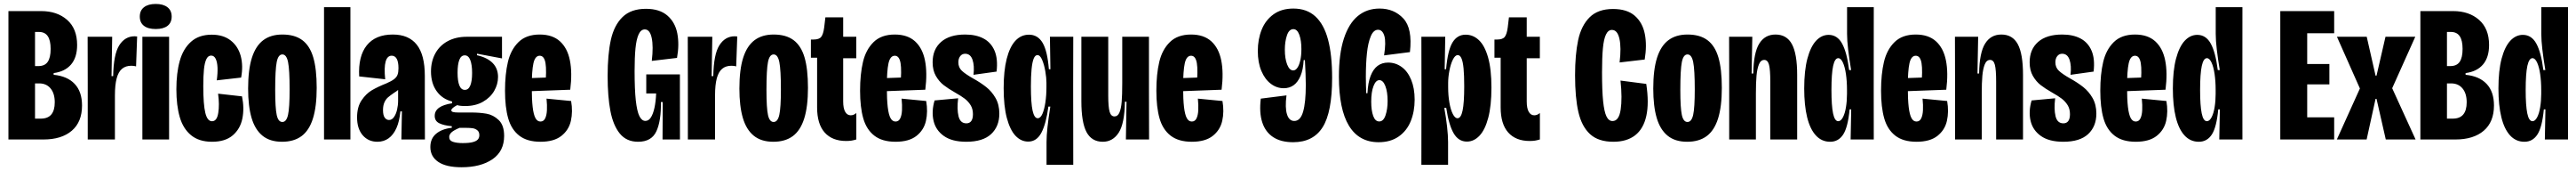

<svg xmlns="http://www.w3.org/2000/svg" viewBox="-20 -717 13277 879"><path d="M23.5 -660H192.3Q274.3 -660 325.9 -614.9Q377.5 -569.8 377.5 -485.8Q377.5 -421.8 346.2 -385.4Q315 -349 256.5 -341.3V-332.5Q326.8 -325.8 364.8 -285.8Q402.8 -245.7 402.8 -174.8Q402.8 -90 350 -45Q297.2 0 204 0H23.5ZM262.2 -191.3Q262.2 -236.5 240.7 -262.4Q219.2 -288.3 181.8 -288.3H160.5V-107.2H190.3Q226.5 -107.2 244.3 -128.3Q262.2 -149.5 262.2 -191.3ZM241 -465.5Q241 -509.2 226.2 -531Q211.3 -552.8 180.5 -552.8H160.5V-377.3H177.7Q211 -377.3 226 -399.2Q241 -421 241 -465.5Z M432.2 -287.5 431.7 -528H558.2L554.8 -325.7H563.2Q565.3 -438.5 594.8 -484.5Q624.3 -530.5 673.7 -530.5Q682.2 -530.5 686.8 -529.5L681.3 -375.7Q672 -379 656.7 -379Q627.8 -379 609.1 -363.5Q590.3 -348 581.3 -314.3Q572.3 -280.7 572.3 -226.5V0H432.2Z M713.8 -528H851.5V0H713.8ZM700.5 -631.9Q700.5 -663 722.1 -679.8Q743.8 -696.7 782.6 -696.7Q821.3 -696.7 843.1 -679.8Q864.8 -663 864.8 -631.8Q864.8 -600.7 843.5 -584.2Q822.2 -567.8 782.5 -567.8Q743.2 -567.8 721.8 -584.3Q700.5 -600.8 700.5 -631.9Z M889 -258Q889 -341.7 906.4 -403.8Q923.8 -466 964.4 -502.3Q1005 -538.7 1071.3 -538.7Q1131.3 -538.7 1169.2 -508.8Q1207.2 -479 1220.7 -429.1Q1234.2 -379.2 1222.8 -318.2L1097.2 -304Q1102.3 -341 1101.1 -369.7Q1099.8 -398.3 1091.6 -414.8Q1083.3 -431.3 1068 -431.3Q1052.3 -431.3 1043.4 -412.7Q1034.5 -394 1031.1 -359.9Q1027.7 -325.8 1027.7 -274.2Q1027.7 -179.8 1038.2 -136.8Q1048.7 -93.8 1072.7 -93.8Q1098.2 -93.8 1104.9 -136.5Q1111.7 -179.2 1104 -235.5L1227.3 -221.7Q1239.8 -161.3 1229.2 -108Q1218.5 -54.7 1179.8 -21.5Q1141.2 11.7 1072.8 11.7Q1005.7 11.7 964.8 -21.9Q923.8 -55.5 906.4 -115.2Q889 -175 889 -258Z M1258.8 -261.8Q1258.8 -358.5 1278.2 -419.8Q1297.7 -481 1336.6 -510.2Q1375.5 -539.5 1435.2 -539.5Q1499 -539.5 1537.8 -510.8Q1576.7 -482 1594.4 -422.4Q1612.2 -362.8 1612.2 -265.3Q1612.2 -168.8 1592.8 -107.7Q1573.5 -46.5 1534.2 -17.4Q1494.8 11.7 1433.3 11.7Q1371.2 11.7 1332.8 -19.5Q1294.3 -50.7 1276.6 -110.9Q1258.8 -171.2 1258.8 -261.8ZM1472.7 -257.2Q1472.7 -358 1464.7 -397.6Q1456.7 -437.2 1435.3 -437.2Q1413.8 -437.2 1406.1 -397.8Q1398.3 -358.5 1398.3 -255Q1398.3 -161.5 1406.2 -125.8Q1414 -90 1435.2 -90Q1456.3 -90 1464.5 -126.6Q1472.7 -163.2 1472.7 -257.2Z M1650 -680H1786V0H1650Z M1820.3 -113.7Q1820.3 -167 1843.5 -201.3Q1866.7 -235.7 1897.3 -253.5Q1928 -271.3 1970.8 -288.2Q1997.2 -299.5 2010.6 -309.7Q2024 -319.8 2028.8 -332.6Q2033.7 -345.3 2033.7 -366.3Q2033.7 -398.5 2024.8 -414.6Q2015.8 -430.7 1998.8 -430.7Q1976 -430.7 1967.5 -400.3Q1959 -370 1965.3 -309.5L1831.2 -324.2Q1825.7 -428.3 1870.4 -483.9Q1915.2 -539.5 2004.5 -539.5Q2086.5 -539.5 2128 -487.3Q2169.5 -435.2 2169.5 -327V-201.8Q2169.7 -133.5 2169.8 -99.9Q2169.8 -66.3 2170 0H2048.7Q2050.2 -72.7 2051.5 -144.5H2043.5Q2038.8 -93.5 2023.2 -58.6Q2007.5 -23.7 1982.7 -6Q1957.8 11.7 1925.3 11.7Q1878.2 11.7 1849.2 -22Q1820.3 -55.7 1820.3 -113.7ZM2031.8 -199.3V-263L2054.8 -279.5Q2046.2 -266.7 2035.3 -257.3Q2024.5 -248 2008.5 -238.2Q1990 -225.5 1979.3 -216.2Q1968.7 -207 1961.3 -190.9Q1954 -174.8 1954 -151.3Q1954 -124.3 1962.9 -112.2Q1971.8 -100.2 1985.2 -100.2Q1999.8 -100.2 2010.4 -115.1Q2021 -130 2026.4 -152.8Q2031.8 -175.7 2031.8 -199.3Z M2198 38.7Q2198 -4.5 2227.4 -29.3Q2256.8 -54.2 2308.5 -60.2V-68.3Q2266.2 -72.2 2243.3 -83.8Q2220.5 -95.3 2220.5 -121.3Q2220.5 -147.5 2243.1 -163.4Q2265.7 -179.3 2310 -186.2V-195.2Q2258.8 -208.3 2230.1 -248.9Q2201.3 -289.5 2201.3 -349.5Q2201.3 -401.5 2223.4 -442.1Q2245.5 -482.7 2287.3 -505.3Q2329.2 -528 2385.5 -528H2567.3V-416.8L2438.3 -441V-433.2Q2492.3 -420.7 2519.6 -392.6Q2546.8 -364.5 2546.8 -321.5Q2546.8 -283.7 2526.9 -249.5Q2507 -215.3 2468.8 -193.7Q2430.7 -172 2378.2 -172Q2348.8 -172 2336.5 -176.7Q2321.5 -169 2313.8 -162.2Q2306 -155.3 2306 -150.2Q2306 -143.8 2315.1 -141.2Q2324.2 -138.7 2341.8 -138.7H2408.2Q2452 -138.7 2487.2 -132.6Q2522.3 -126.5 2550.3 -99.9Q2578.3 -73.3 2578.3 -18.5Q2578.3 60.5 2518 101.6Q2457.7 142.7 2358.8 142.7Q2279.3 142.7 2238.7 115.1Q2198 87.5 2198 38.7ZM2450.5 -22.2Q2450.5 -39.3 2439.6 -47.8Q2428.7 -56.2 2415 -58Q2401.3 -59.8 2383 -59.8H2348.3Q2318.3 -47.3 2306.8 -36.4Q2295.2 -25.5 2295.2 -12.8Q2295.2 5.7 2314.8 12.1Q2334.3 18.5 2364.7 18.5Q2397.8 18.5 2416.4 13.6Q2435 8.7 2442.8 -0.1Q2450.5 -8.8 2450.5 -22.2ZM2413.2 -341.8Q2413.2 -384.3 2403.8 -408.4Q2394.3 -432.5 2375.3 -432.5Q2356.3 -432.5 2347.3 -409.2Q2338.3 -386 2338.3 -343.2Q2338.3 -300.7 2347.5 -277.8Q2356.7 -255 2375.7 -255Q2394.5 -255 2403.8 -277.3Q2413.2 -299.7 2413.2 -341.8Z M2582.8 -250.8Q2582.8 -335.5 2597.8 -398.8Q2612.8 -462 2652.6 -500.8Q2692.3 -539.5 2761.7 -539.5Q2827.5 -539.5 2866 -504.6Q2904.5 -469.7 2917.2 -406.7Q2930 -343.7 2919 -255.8L2674.3 -246.8V-314.2L2805.3 -318.8L2789.8 -270Q2798 -354.3 2791.5 -392.4Q2785 -430.5 2761.7 -430.5Q2737.8 -430.5 2729.2 -391.4Q2720.7 -352.3 2720.7 -271.3Q2720.7 -206.2 2725.3 -166.8Q2730 -127.5 2739.7 -109.9Q2749.3 -92.3 2765.5 -92.3Q2781.7 -92.3 2789.6 -108.2Q2797.5 -124.2 2798.8 -150.1Q2800.2 -176 2796.8 -210L2923.5 -197.8Q2933 -143.2 2922.3 -95.8Q2911.7 -48.5 2873.3 -18.4Q2835 11.7 2765.7 11.7Q2696.8 11.7 2656.3 -19.7Q2615.8 -51 2599.3 -108.4Q2582.8 -165.8 2582.8 -250.8Z M3111.7 -326.3Q3111.7 -437 3128.3 -512.1Q3145 -587.2 3188.5 -629.4Q3232 -671.7 3309 -671.7Q3379.5 -671.7 3419.6 -637.1Q3459.7 -602.5 3470.8 -545.3Q3481.8 -488.2 3469.3 -419.3L3339.3 -404Q3348.2 -478.8 3338.8 -522.3Q3329.5 -565.8 3303.2 -565.8Q3283 -565.8 3271.3 -540Q3259.7 -514.2 3255.2 -468Q3250.7 -421.8 3250.7 -351.7Q3250.7 -257.7 3256.8 -201.4Q3263 -145.2 3275.3 -120.3Q3287.7 -95.5 3306.2 -95.5Q3323 -95.5 3334.5 -113.1Q3346 -130.7 3353 -162.6Q3360 -194.5 3361.7 -236.5H3310.8V-334.5H3484.2V-228.5L3484.5 0H3394.7L3395.7 -192.2H3386.2Q3388 -97 3363.2 -42.7Q3338.5 11.7 3268.7 11.7Q3209.2 11.7 3174.8 -30.1Q3140.5 -71.8 3126.1 -145.9Q3111.7 -220 3111.7 -326.3Z M3525.2 -287.5 3524.7 -528H3651.2L3647.8 -325.7H3656.2Q3658.3 -438.5 3687.8 -484.5Q3717.3 -530.5 3766.7 -530.5Q3775.2 -530.5 3779.8 -529.5L3774.3 -375.7Q3765 -379 3749.7 -379Q3720.8 -379 3702.1 -363.5Q3683.3 -348 3674.3 -314.3Q3665.3 -280.7 3665.3 -226.5V0H3525.2Z M3790.8 -261.8Q3790.8 -358.5 3810.2 -419.8Q3829.7 -481 3868.6 -510.2Q3907.5 -539.5 3967.2 -539.5Q4031 -539.5 4069.8 -510.8Q4108.7 -482 4126.4 -422.4Q4144.2 -362.8 4144.2 -265.3Q4144.2 -168.8 4124.8 -107.7Q4105.5 -46.5 4066.2 -17.4Q4026.8 11.7 3965.3 11.7Q3903.2 11.7 3864.8 -19.5Q3826.3 -50.7 3808.6 -110.9Q3790.8 -171.2 3790.8 -261.8ZM4004.7 -257.2Q4004.7 -358 3996.7 -397.6Q3988.7 -437.2 3967.3 -437.2Q3945.8 -437.2 3938.1 -397.8Q3930.3 -358.5 3930.3 -255Q3930.3 -161.5 3938.2 -125.8Q3946 -90 3967.2 -90Q3988.3 -90 3996.5 -126.6Q4004.7 -163.2 4004.7 -257.2Z M4191.3 -164.8V-420.2H4159.3V-513.8H4172.7Q4202 -513.8 4212.6 -527.7Q4223.2 -541.5 4227.7 -575.3L4234 -628H4325.7V-528H4393.3V-417.7H4325.7V-195.3Q4325.7 -160.2 4336.1 -142.2Q4346.5 -124.3 4364.5 -124.3Q4372.3 -124.3 4379.4 -127.2Q4386.5 -130.2 4393.5 -136V-0.2Q4381 3.8 4368.5 5.8Q4356 7.7 4341 7.7Q4269.2 7.7 4230.2 -36Q4191.3 -79.7 4191.3 -164.8Z M4412.8 -250.8Q4412.8 -335.5 4427.8 -398.8Q4442.8 -462 4482.6 -500.8Q4522.3 -539.5 4591.7 -539.5Q4657.5 -539.5 4696 -504.6Q4734.5 -469.7 4747.2 -406.7Q4760 -343.7 4749 -255.8L4504.3 -246.8V-314.2L4635.3 -318.8L4619.8 -270Q4628 -354.3 4621.5 -392.4Q4615 -430.5 4591.7 -430.5Q4567.8 -430.5 4559.2 -391.4Q4550.7 -352.3 4550.7 -271.3Q4550.7 -206.2 4555.3 -166.8Q4560 -127.5 4569.7 -109.9Q4579.3 -92.3 4595.5 -92.3Q4611.7 -92.3 4619.6 -108.2Q4627.5 -124.2 4628.8 -150.1Q4630.2 -176 4626.8 -210L4753.5 -197.8Q4763 -143.2 4752.3 -95.8Q4741.7 -48.5 4703.3 -18.4Q4665 11.7 4595.7 11.7Q4526.8 11.7 4486.3 -19.7Q4445.8 -51 4429.3 -108.4Q4412.8 -165.8 4412.8 -250.8Z M4796.8 -200.7 4918.2 -211.8Q4911.3 -156.2 4920.2 -119.6Q4929 -83 4960.7 -83Q4977 -83 4985.8 -94.8Q4994.5 -106.7 4994.5 -130Q4994.5 -157 4982.5 -176.4Q4970.5 -195.8 4952.2 -209.8Q4933.8 -223.8 4901.3 -242Q4866.5 -261.8 4843.3 -279.8Q4820.2 -297.7 4803.4 -326.6Q4786.7 -355.5 4786.7 -396.8Q4786.7 -463.3 4830.2 -501.4Q4873.7 -539.5 4954.5 -539.5Q5010 -539.5 5048.6 -519.3Q5087.2 -499.2 5105.6 -456.9Q5124 -414.7 5116.3 -349L4997.3 -332.5Q5002.8 -379 4992.3 -409.8Q4981.8 -440.7 4954.3 -440.7Q4938.3 -440.7 4928.8 -428.2Q4919.3 -415.8 4919.3 -396.8Q4919.3 -369.8 4937.7 -352.9Q4956 -336 4995.2 -313.8Q5034.3 -292.2 5063.1 -269.4Q5091.8 -246.7 5111.2 -212.8Q5130.5 -179 5130.5 -133Q5130.5 -67.2 5088.2 -27.8Q5045.8 11.7 4960.2 11.7Q4887 11.7 4844.9 -17.9Q4802.8 -47.5 4791.5 -96Q4780.2 -144.5 4796.8 -200.7Z M5393.3 -169.2H5383.3Q5371.7 -81 5347.4 -35.1Q5323.2 10.8 5279.5 10.8Q5242.3 10.8 5214 -19Q5185.7 -48.8 5169.2 -110.4Q5152.8 -172 5152.8 -264Q5152.8 -352.5 5168.3 -414Q5183.8 -475.5 5212.9 -507.1Q5242 -538.7 5283.3 -538.7Q5329 -538.7 5353.8 -496.4Q5378.5 -454.2 5385.8 -361.2H5393.7L5391.2 -528H5511.5L5511 -276L5511.5 130H5373.8V13Q5373.8 -19.2 5378.7 -63.9Q5383.5 -108.7 5393.3 -169.2ZM5373.3 -269.8V-291.8Q5373.3 -316 5367.6 -350Q5361.8 -384 5351.3 -408.9Q5340.8 -433.8 5327 -433.8Q5314.7 -433.8 5307.3 -415.2Q5300 -396.5 5296.6 -360.9Q5293.2 -325.3 5293.2 -272.7Q5293.2 -187.3 5301.9 -148.2Q5310.7 -109.2 5328.3 -109.2Q5342.5 -109.2 5352.4 -131.4Q5362.3 -153.7 5367.8 -190.2Q5373.3 -226.8 5373.3 -269.8Z M5553.3 -197V-528H5691.8V-226Q5691.8 -167.3 5698.8 -142.9Q5705.8 -118.5 5724 -118.5Q5741 -118.5 5749.6 -138.6Q5758.2 -158.7 5761.1 -193.6Q5764 -228.5 5764 -289.5V-528H5901.7V-252.5L5902.3 0H5782.8L5786 -194.3H5777.8Q5776 -81.5 5745.7 -34.9Q5715.3 11.7 5663.8 11.7Q5606.3 11.7 5579.8 -38.2Q5553.3 -88.2 5553.3 -197Z M5939.8 -250.8Q5939.8 -335.5 5954.8 -398.8Q5969.8 -462 6009.6 -500.8Q6049.3 -539.5 6118.7 -539.5Q6184.5 -539.5 6223 -504.6Q6261.5 -469.7 6274.2 -406.7Q6287 -343.7 6276 -255.8L6031.3 -246.8V-314.2L6162.3 -318.8L6146.8 -270Q6155 -354.3 6148.5 -392.4Q6142 -430.5 6118.7 -430.5Q6094.8 -430.5 6086.2 -391.4Q6077.7 -352.3 6077.7 -271.3Q6077.7 -206.2 6082.3 -166.8Q6087 -127.5 6096.7 -109.9Q6106.3 -92.3 6122.5 -92.3Q6138.7 -92.3 6146.6 -108.2Q6154.5 -124.2 6155.8 -150.1Q6157.2 -176 6153.8 -210L6280.5 -197.8Q6290 -143.2 6279.3 -95.8Q6268.7 -48.5 6230.3 -18.4Q6192 11.7 6122.7 11.7Q6053.8 11.7 6013.3 -19.7Q5972.8 -51 5956.3 -108.4Q5939.8 -165.8 5939.8 -250.8Z M6478 -210 6610.5 -226.7Q6602.3 -163.5 6613.1 -129.3Q6623.8 -95.2 6650.7 -95.2Q6682.2 -95.2 6696.1 -142.6Q6710 -190 6710 -280.7Q6710 -308.2 6708.7 -338.9Q6707.3 -369.7 6705.5 -408H6699Q6696.5 -359 6682.8 -326.8Q6669.2 -294.7 6647.5 -279.1Q6625.8 -263.5 6596.5 -263.5Q6560 -263.5 6529.7 -286.4Q6499.3 -309.3 6481 -352.4Q6462.7 -395.5 6462.7 -455Q6462.7 -515 6482.6 -564.4Q6502.5 -613.8 6543.7 -643.4Q6584.8 -673 6646 -673Q6715 -673 6759.2 -632.7Q6803.5 -592.3 6824.6 -513.5Q6845.7 -434.7 6845.7 -317Q6845.7 -140.3 6796.9 -63.2Q6748.2 14 6644.8 14Q6581.8 14 6541.9 -12.1Q6502 -38.2 6485.7 -87.8Q6469.3 -137.5 6478 -210ZM6687.3 -464.5Q6687.3 -509.3 6676.6 -538.2Q6665.8 -567.2 6646 -567.2Q6623.5 -567.2 6612.8 -535.1Q6602 -503 6602 -461.8Q6602 -415.5 6614 -385.2Q6626 -355 6645.2 -355Q6657.2 -355 6666.7 -368.7Q6676.2 -382.3 6681.8 -407.2Q6687.3 -432 6687.3 -464.5Z M6880.7 -323Q6880.7 -439.8 6906.1 -518.1Q6931.5 -596.3 6978.2 -634.7Q7024.8 -673 7090.2 -673Q7165.2 -673 7212.8 -622Q7260.5 -571 7246.7 -449.2L7113.5 -432.3Q7124.3 -501.3 7114.8 -532.7Q7105.3 -564 7082.3 -564Q7058.8 -564 7044.8 -530.3Q7030.7 -496.7 7025.1 -443.2Q7019.5 -389.7 7019.5 -322.2Q7019.7 -300 7020.1 -277.8Q7020.5 -255.5 7021.5 -237.7H7027.8Q7030.3 -291.7 7044 -326.8Q7057.7 -361.8 7080.2 -378.6Q7102.7 -395.3 7134.5 -395.3Q7172.8 -395.3 7204 -372.8Q7235.2 -350.3 7253.1 -306.9Q7271 -263.5 7271 -204.8Q7271 -143.7 7250.9 -94.2Q7230.8 -44.7 7188.8 -15.3Q7146.8 14 7085.2 14Q6984 14 6932.3 -70.8Q6880.7 -155.7 6880.7 -323ZM7131.7 -197.8Q7131.7 -244.5 7120 -274.8Q7108.3 -305 7089.2 -305Q7070.7 -305 7058.9 -274.5Q7047.2 -244 7047.2 -194.5Q7047.2 -149 7057.5 -120.8Q7067.8 -92.7 7088.5 -92.7Q7110.2 -92.7 7120.9 -124.2Q7131.7 -155.7 7131.7 -197.8Z M7306.2 -266.8 7305.7 -528H7428.7L7425.8 -361.2H7433Q7441.8 -459.2 7466.2 -498.9Q7490.5 -538.7 7533.8 -538.7Q7572.7 -538.7 7602.5 -510.4Q7632.3 -482.2 7649.6 -421.4Q7666.8 -360.7 7666.8 -266.5Q7666.8 -173.7 7650.4 -111.7Q7634 -49.7 7605.2 -19.4Q7576.5 10.8 7540.2 10.8Q7497.2 10.8 7472.2 -31.7Q7447.2 -74.2 7433.8 -162.5H7423.8Q7432.8 -112.8 7438.1 -66.4Q7443.3 -20 7443.3 13V130H7305.7ZM7526.5 -273.5Q7526.5 -330.3 7523.1 -365.5Q7519.7 -400.7 7512.2 -417.2Q7504.8 -433.8 7493.3 -433.8Q7479.5 -433.8 7468.2 -411Q7456.8 -388.2 7450.2 -354.2Q7443.7 -320.2 7443.7 -291V-269Q7443.7 -226.8 7450 -190.2Q7456.3 -153.7 7467.5 -131.4Q7478.7 -109.2 7492 -109.2Q7509.7 -109.2 7518.1 -148.7Q7526.5 -188.2 7526.5 -273.5Z M7714.3 -164.8V-420.2H7682.3V-513.8H7695.7Q7725 -513.8 7735.6 -527.7Q7746.2 -541.5 7750.7 -575.3L7757 -628H7848.7V-528H7916.3V-417.7H7848.7V-195.3Q7848.7 -160.2 7859.1 -142.2Q7869.5 -124.3 7887.5 -124.3Q7895.3 -124.3 7902.4 -127.2Q7909.5 -130.2 7916.5 -136V-0.2Q7904 3.8 7891.5 5.8Q7879 7.7 7864 7.7Q7792.2 7.7 7753.2 -36Q7714.3 -79.7 7714.3 -164.8Z M8097.8 -329.8Q8097.8 -436.7 8113.7 -510.7Q8129.5 -584.7 8172.5 -627.8Q8215.5 -670.8 8293.5 -670.8Q8365.7 -670.8 8405.8 -635.8Q8445.8 -600.8 8457.3 -542.4Q8468.8 -484 8456.7 -411L8327.3 -396Q8336.7 -472.7 8326.4 -517.9Q8316.2 -563.2 8287.8 -563.2Q8268.5 -563.2 8257.2 -539.8Q8245.8 -516.5 8241.3 -469.4Q8236.8 -422.3 8236.8 -345.2Q8236.8 -250.7 8242.4 -196.6Q8248 -142.5 8259.6 -118.7Q8271.2 -94.8 8290.8 -94.8Q8324 -94.8 8332.8 -153.4Q8341.7 -212 8332 -302.8L8464.7 -285.7Q8479.7 -187.8 8465.1 -121.4Q8450.5 -55 8407.6 -21.7Q8364.7 11.7 8295 11.7Q8218 11.7 8175.1 -27.5Q8132.2 -66.7 8115 -140.7Q8097.8 -214.7 8097.8 -329.8Z M8500.8 -261.8Q8500.8 -358.5 8520.2 -419.8Q8539.7 -481 8578.6 -510.2Q8617.5 -539.5 8677.2 -539.5Q8741 -539.5 8779.8 -510.8Q8818.7 -482 8836.4 -422.4Q8854.2 -362.8 8854.2 -265.3Q8854.2 -168.8 8834.8 -107.7Q8815.5 -46.5 8776.2 -17.4Q8736.8 11.7 8675.3 11.7Q8613.2 11.7 8574.8 -19.5Q8536.3 -50.7 8518.6 -110.9Q8500.8 -171.2 8500.8 -261.8ZM8714.7 -257.2Q8714.7 -358 8706.7 -397.6Q8698.7 -437.2 8677.3 -437.2Q8655.8 -437.2 8648.1 -397.8Q8640.3 -358.5 8640.3 -255Q8640.3 -161.5 8648.2 -125.8Q8656 -90 8677.2 -90Q8698.3 -90 8706.5 -126.6Q8714.7 -163.2 8714.7 -257.2Z M8892.2 -312.5 8891.7 -528H9011.3L9007.8 -339.3H9016.2Q9018 -446.5 9047.2 -493Q9076.3 -539.5 9130.8 -539.5Q9188.7 -539.5 9215.6 -489.8Q9242.5 -440 9242.5 -332.3V0H9104V-297.5Q9104 -359 9097.4 -384Q9090.8 -409 9073 -409Q9054.7 -409 9045.4 -386.2Q9036.2 -363.3 9033 -327.9Q9029.8 -292.5 9029.8 -236.3V0H8892.2Z M9278.8 -262.2Q9278.8 -354.2 9295.2 -415.8Q9311.7 -477.3 9340 -507.6Q9368.3 -537.8 9404.7 -537.8Q9449.2 -537.8 9474 -493.1Q9498.8 -448.3 9510.3 -357H9520.5Q9510.7 -416.2 9505.2 -462.6Q9499.7 -509 9499.7 -542.8V-680H9637.3L9637 -248.8L9637.3 0H9518L9521 -154.7H9512.8Q9504 -62.7 9479.6 -25.5Q9455.2 11.7 9412.7 11.7Q9368.8 11.7 9338.9 -20.8Q9309 -53.2 9293.9 -114.2Q9278.8 -175.3 9278.8 -262.2ZM9499.3 -234.3V-255.3Q9499.3 -299.2 9493.9 -336.2Q9488.5 -373.2 9478.1 -395.6Q9467.7 -418 9454.2 -418Q9436.7 -418 9427.9 -378.4Q9419.2 -338.8 9419.2 -253.8Q9419.2 -174.5 9427.5 -134.2Q9435.8 -94 9454.3 -94Q9467.5 -94 9478.1 -113.7Q9488.7 -133.3 9494 -166Q9499.3 -198.7 9499.3 -234.3Z M9674.8 -250.8Q9674.8 -335.5 9689.8 -398.8Q9704.8 -462 9744.6 -500.8Q9784.3 -539.5 9853.7 -539.5Q9919.5 -539.5 9958 -504.6Q9996.5 -469.7 10009.2 -406.7Q10022 -343.7 10011 -255.8L9766.3 -246.8V-314.2L9897.3 -318.8L9881.8 -270Q9890 -354.3 9883.5 -392.4Q9877 -430.5 9853.7 -430.5Q9829.8 -430.5 9821.2 -391.4Q9812.7 -352.3 9812.7 -271.3Q9812.7 -206.2 9817.3 -166.8Q9822 -127.5 9831.7 -109.9Q9841.3 -92.3 9857.5 -92.3Q9873.7 -92.3 9881.6 -108.2Q9889.5 -124.2 9890.8 -150.1Q9892.2 -176 9888.8 -210L10015.5 -197.8Q10025 -143.2 10014.3 -95.8Q10003.7 -48.5 9965.3 -18.4Q9927 11.7 9857.7 11.7Q9788.8 11.7 9748.3 -19.7Q9707.8 -51 9691.3 -108.4Q9674.8 -165.8 9674.8 -250.8Z M10056.2 -312.5 10055.7 -528H10175.3L10171.8 -339.3H10180.2Q10182 -446.5 10211.2 -493Q10240.3 -539.5 10294.8 -539.5Q10352.7 -539.5 10379.6 -489.8Q10406.5 -440 10406.5 -332.3V0H10268V-297.5Q10268 -359 10261.4 -384Q10254.8 -409 10237 -409Q10218.7 -409 10209.4 -386.2Q10200.2 -363.3 10197 -327.9Q10193.8 -292.5 10193.8 -236.3V0H10056.2Z M10450.8 -200.7 10572.2 -211.8Q10565.3 -156.2 10574.2 -119.6Q10583 -83 10614.7 -83Q10631 -83 10639.8 -94.8Q10648.5 -106.7 10648.5 -130Q10648.5 -157 10636.5 -176.4Q10624.5 -195.8 10606.2 -209.8Q10587.8 -223.8 10555.3 -242Q10520.5 -261.8 10497.3 -279.8Q10474.2 -297.7 10457.4 -326.6Q10440.7 -355.5 10440.7 -396.8Q10440.7 -463.3 10484.2 -501.4Q10527.7 -539.5 10608.5 -539.5Q10664 -539.5 10702.6 -519.3Q10741.2 -499.2 10759.6 -456.9Q10778 -414.7 10770.3 -349L10651.3 -332.5Q10656.8 -379 10646.3 -409.8Q10635.8 -440.7 10608.3 -440.7Q10592.3 -440.7 10582.8 -428.2Q10573.3 -415.8 10573.3 -396.8Q10573.3 -369.8 10591.7 -352.9Q10610 -336 10649.2 -313.8Q10688.3 -292.2 10717.1 -269.4Q10745.8 -246.7 10765.2 -212.8Q10784.5 -179 10784.5 -133Q10784.5 -67.2 10742.2 -27.8Q10699.8 11.7 10614.2 11.7Q10541 11.7 10498.9 -17.9Q10456.8 -47.5 10445.5 -96Q10434.2 -144.5 10450.8 -200.7Z M10804.8 -250.8Q10804.8 -335.5 10819.8 -398.8Q10834.8 -462 10874.6 -500.8Q10914.3 -539.5 10983.7 -539.5Q11049.5 -539.5 11088 -504.6Q11126.5 -469.7 11139.2 -406.7Q11152 -343.7 11141 -255.8L10896.3 -246.8V-314.2L11027.3 -318.8L11011.8 -270Q11020 -354.3 11013.5 -392.4Q11007 -430.5 10983.7 -430.5Q10959.8 -430.5 10951.2 -391.4Q10942.7 -352.3 10942.7 -271.3Q10942.7 -206.2 10947.3 -166.8Q10952 -127.5 10961.7 -109.9Q10971.3 -92.3 10987.5 -92.3Q11003.7 -92.3 11011.6 -108.2Q11019.5 -124.2 11020.8 -150.1Q11022.2 -176 11018.8 -210L11145.5 -197.8Q11155 -143.2 11144.3 -95.8Q11133.7 -48.5 11095.3 -18.4Q11057 11.7 10987.7 11.7Q10918.8 11.7 10878.3 -19.7Q10837.8 -51 10821.3 -108.4Q10804.8 -165.8 10804.8 -250.8Z M11178.8 -262.2Q11178.8 -354.2 11195.2 -415.8Q11211.7 -477.3 11240 -507.6Q11268.3 -537.8 11304.7 -537.8Q11349.2 -537.8 11374 -493.1Q11398.8 -448.3 11410.3 -357H11420.5Q11410.7 -416.2 11405.2 -462.6Q11399.7 -509 11399.7 -542.8V-680H11537.3L11537 -248.8L11537.3 0H11418L11421 -154.7H11412.8Q11404 -62.7 11379.6 -25.5Q11355.2 11.7 11312.7 11.7Q11268.8 11.7 11238.9 -20.8Q11209 -53.2 11193.9 -114.2Q11178.8 -175.3 11178.8 -262.2ZM11399.3 -234.3V-255.3Q11399.3 -299.2 11393.9 -336.2Q11388.5 -373.2 11378.1 -395.6Q11367.7 -418 11354.2 -418Q11336.7 -418 11327.9 -378.4Q11319.2 -338.8 11319.2 -253.8Q11319.2 -174.5 11327.5 -134.2Q11335.8 -94 11354.3 -94Q11367.5 -94 11378.1 -113.7Q11388.7 -133.3 11394 -166Q11399.3 -198.7 11399.3 -234.3Z M11732.5 -660H11871.2V0H11732.5ZM11826.3 -113.8H12010.2V0H11826.3ZM11826.3 -388H11985.5V-283.3H11826.3ZM11826.3 -660H12010.2V-546.2H11826.3Z M12142.8 -262.2 12024.5 -528H12178L12223.5 -328.3H12228.5L12274.7 -528H12428.2L12309.2 -263.5L12429.8 0H12276.2L12228.5 -208.7H12223.5L12177.5 0H12024Z M12454.5 -660H12623.3Q12705.3 -660 12756.9 -614.9Q12808.5 -569.8 12808.5 -485.8Q12808.5 -421.8 12777.2 -385.4Q12746 -349 12687.5 -341.3V-332.5Q12757.8 -325.8 12795.8 -285.8Q12833.8 -245.7 12833.8 -174.8Q12833.8 -90 12781 -45Q12728.2 0 12635 0H12454.5ZM12693.2 -191.3Q12693.2 -236.5 12671.7 -262.4Q12650.2 -288.3 12612.8 -288.3H12591.5V-107.2H12621.3Q12657.5 -107.2 12675.3 -128.3Q12693.2 -149.5 12693.2 -191.3ZM12672 -465.5Q12672 -509.2 12657.2 -531Q12642.3 -552.8 12611.5 -552.8H12591.5V-377.3H12608.7Q12642 -377.3 12657 -399.2Q12672 -421 12672 -465.5Z M12856.8 -262.2Q12856.8 -354.2 12873.2 -415.8Q12889.7 -477.3 12918 -507.6Q12946.3 -537.8 12982.7 -537.8Q13027.2 -537.8 13052 -493.1Q13076.8 -448.3 13088.3 -357H13098.5Q13088.7 -416.2 13083.2 -462.6Q13077.7 -509 13077.7 -542.8V-680H13215.3L13215 -248.8L13215.3 0H13096L13099 -154.7H13090.8Q13082 -62.7 13057.6 -25.5Q13033.2 11.7 12990.7 11.7Q12946.8 11.7 12916.9 -20.8Q12887 -53.2 12871.9 -114.2Q12856.8 -175.3 12856.8 -262.2ZM13077.3 -234.3V-255.3Q13077.3 -299.2 13071.9 -336.2Q13066.5 -373.2 13056.1 -395.6Q13045.7 -418 13032.2 -418Q13014.7 -418 13005.9 -378.4Q12997.2 -338.8 12997.2 -253.8Q12997.2 -174.5 13005.5 -134.2Q13013.8 -94 13032.3 -94Q13045.5 -94 13056.1 -113.7Q13066.7 -133.3 13072 -166Q13077.3 -198.7 13077.3 -234.3Z"/></svg>

Font: Bricolage Grotesque 96pt Condensed ExBd
Style: Regular
Weight: 800
Width: 3
Designer: Mathieu Triay
Foundry: Atelier Triay
Version: Version 1.001;Glyphs 3.2 (3207)